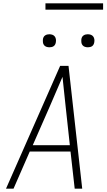

<svg xmlns="http://www.w3.org/2000/svg" viewBox="-20 -1129 640 1149"><path d="M16 0 340 -735H390L472 0H427L402 -222H158L61 0ZM176 -260H398L373 -490Q368 -535 363.5 -579.5Q359 -624 354 -669Q335 -624 315.5 -579.5Q296 -535 277 -490ZM506 -846Q496 -846 487.5 -849Q479 -852 473.5 -859Q468 -866 467 -875.5Q466 -885 467 -895Q468 -901 471 -907Q474 -913 480 -917Q486 -921 492.5 -922.5Q499 -924 505 -924Q515 -924 523.5 -921Q532 -918 537.5 -911Q543 -904 544.5 -894.5Q546 -885 544 -875Q543 -869 540 -863Q537 -857 531.5 -853Q526 -849 519 -847.5Q512 -846 506 -846ZM276 -846Q266 -846 257.5 -849Q249 -852 243.5 -859Q238 -866 237 -875.5Q236 -885 237 -895Q238 -901 241 -907Q244 -913 250 -917Q256 -921 262.5 -922.5Q269 -924 275 -924Q285 -924 293.5 -921Q302 -918 307.5 -911Q313 -904 314.5 -894.5Q316 -885 314 -875Q313 -869 310 -863Q307 -857 301.5 -853Q296 -849 289 -847.5Q282 -846 276 -846ZM252 -1071V-1109H597V-1071Z"/></svg>

Font: Iosevka Aile XLt Obl
Style: Regular
Weight: 200
Italic angle: -9°
Designer: Belleve Invis
Foundry: Belleve Invis
Version: Version 31.1.0; ttfautohint (v1.8.4)